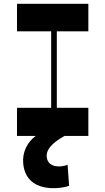

<svg xmlns="http://www.w3.org/2000/svg" viewBox="-20 -720 558 1017"><path d="M448 -554V-700H70V-554H251V-149H70V0H169C124 33 97 88 103 147C119 309 306 280 346 264L338 153C302 167 241 169 229 120C217 71 266 31 322 0H448V-149H281V-554Z"/></svg>

Font: Space Cowgirl Bold
Style: Regular
Weight: 700
Designer: Valery Marier
Foundry: Valery Marier
Version: Version 1.000;hotconv 1.0.109;makeotfexe 2.5.65596